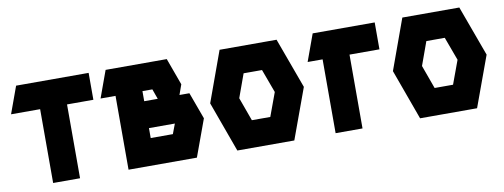

<svg xmlns="http://www.w3.org/2000/svg" viewBox="-59 -1007 3448 1314"><g transform="rotate(-10 1665.5 -350.0)"><path d="M20 -513 88 -700H592V-513H409V0H222V-513Z M642 -513 710 -700H1135L1203 -513L1178 -443H1247L1315 -257L1221 0H746V-513ZM933 -256V-187H1087L1113 -256ZM933 -443H1027L1002 -513H933Z M1898 -700 2026 -350 1898 0H1502L1375 -350L1502 -700ZM1636 -187H1764L1824 -350L1764 -513H1636L1577 -350Z M2081 -513 2149 -700H2580V-513H2372V0H2185V-513Z M3168 -700 3296 -350 3168 0H2772L2645 -350L2772 -700ZM2906 -187H3034L3094 -350L3034 -513H2906L2847 -350Z"/></g></svg>

Font: Clickuper
Style: Bold
Weight: 700
Designer: Denis Ignatov
Foundry: Denis Ignatov
Version: Version 1.10 April 16, 2021